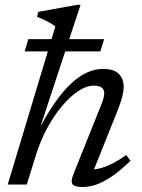

<svg xmlns="http://www.w3.org/2000/svg" viewBox="-20 -740 569 770"><path d="M124 -118 87.5 0H11L202 -634Q195.5 -639 187 -644.2Q178.5 -649.5 169 -654.5Q159.5 -659.5 149.2 -664Q139 -668.5 128.5 -672.5L133.5 -692.5L288.5 -720.5H303L144.5 -239.5L146.5 -240Q174.5 -292 203.8 -333.2Q233 -374.5 263.5 -403.5Q294 -432.5 326.5 -448Q359 -463.5 392.5 -463.5Q438 -463.5 457 -443.2Q476 -423 476 -391.5Q476 -374 470.2 -351.8Q464.5 -329.5 452.5 -299L348 -38L345 -60.5Q364 -60 386.8 -66.5Q409.5 -73 434.8 -86.2Q460 -99.5 486 -118.5L503.5 -95.5Q462 -55 427.5 -31.8Q393 -8.5 364.5 0.8Q336 10 312 10Q279.5 10 271 -1Q262.5 -12 275 -43L385 -317.5Q391.5 -333.5 394.8 -345.2Q398 -357 398 -366.5Q398 -380 388.5 -388.2Q379 -396.5 356 -396.5Q327 -396.5 294 -374.8Q261 -353 228.8 -314.8Q196.5 -276.5 169.2 -226Q142 -175.5 124 -118ZM79 -534 93.5 -583H397.5L382.5 -534Z"/></svg>

Font: Newsreader 14pt
Style: Italic
Weight: 400
Italic angle: -17°
Designer: Hugues Gentile
Foundry: Production Type
Version: Version 1.003